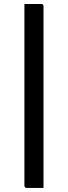

<svg xmlns="http://www.w3.org/2000/svg" viewBox="-20 -780 340 961"><path d="M102.2 -760Q123.8 -760 144.7 -760Q165.6 -760 186.8 -760Q191.8 -760 194.8 -757Q197.8 -754 197.8 -749Q197.8 -658 197.8 -567.1Q197.8 -476.1 197.8 -385.2Q197.8 -294.2 197.8 -203.3Q197.8 -112.3 197.8 -21.3Q197.8 69.6 197.8 160.6Q176.6 160.6 155.7 160.6Q134.8 160.6 113.2 160.6Q108.6 160.6 105.4 157.4Q102.2 154.2 102.2 149.6Q102.2 49.1 102.2 -52Q102.2 -153 102.2 -254Q102.2 -355.1 102.2 -456.1Q102.2 -557.1 102.2 -657.7Q102.2 -683.5 102.2 -708.8Q102.2 -734.2 102.2 -760Z"/></svg>

Font: Recursive Sans Linear Light
Style: Regular
Weight: 300
Version: Version 1.085